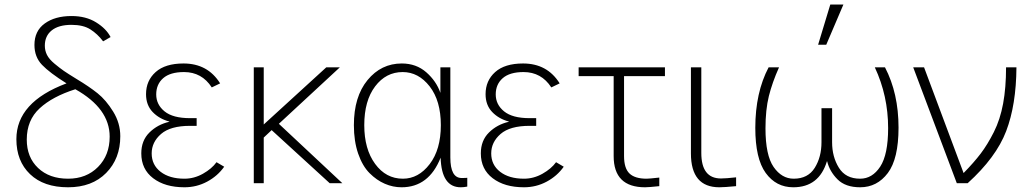

<svg xmlns="http://www.w3.org/2000/svg" viewBox="-20 -792 4439 830"><path d="M50.8 -190.4Q50.8 -350.6 267.6 -431.6Q194.3 -477.5 161.6 -511.7Q128.9 -545.9 128.9 -597.7Q128.9 -658.2 173.3 -690.4Q217.8 -722.7 289.1 -722.7Q351.6 -722.7 395.5 -695.3Q439.5 -668 458 -631.8L425.8 -613.3Q401.4 -645.5 370.6 -665Q339.8 -684.6 289.1 -684.6Q233.4 -684.6 203.6 -660.6Q173.8 -636.7 173.8 -594.7Q173.8 -573.2 183.1 -554.7Q192.4 -536.1 215.8 -516.6Q239.3 -497.1 256.3 -485.4Q273.4 -473.6 311.5 -450.2Q365.2 -418 401.9 -388.7Q438.5 -359.4 469.2 -309.6Q500 -259.8 500 -203.1Q500 -106.4 439 -44.4Q377.9 17.6 274.4 17.6Q168.9 17.6 109.9 -39.1Q50.8 -95.7 50.8 -190.4ZM95.7 -188.5Q95.7 -112.3 144.5 -65.9Q193.4 -19.5 274.4 -19.5Q353.5 -19.5 403.8 -70.3Q454.1 -121.1 454.1 -201.2Q454.1 -323.2 305.7 -406.2Q207 -375 151.4 -323.7Q95.7 -272.5 95.7 -188.5Z M590.8 -128.9Q590.8 -184.6 626 -219.2Q661.1 -253.9 711.9 -265.6V-266.6Q668 -278.3 639.6 -308.1Q611.3 -337.9 611.3 -384.8Q611.3 -443.4 652.8 -480.5Q694.3 -517.6 773.4 -517.6Q877.9 -517.6 931.6 -431.6L895.5 -414.1Q852.5 -480.5 775.4 -480.5Q715.8 -480.5 685.5 -454.1Q655.3 -427.7 655.3 -383.8Q655.3 -339.8 691.4 -310.5Q727.5 -281.2 801.8 -281.2H830.1V-248H801.8Q716.8 -248 676.3 -212.9Q635.7 -177.7 635.7 -128.9Q635.7 -79.1 674.3 -49.3Q712.9 -19.5 777.3 -19.5Q819.3 -19.5 857.4 -41Q895.5 -62.5 916 -90.8L949.2 -71.3Q920.9 -31.2 875.5 -6.8Q830.1 17.6 777.3 17.6Q693.4 17.6 642.1 -21.5Q590.8 -60.5 590.8 -128.9Z M1077.1 0V-501H1120.1V-253.9L1390.6 -501H1449.2L1185.5 -256.8L1460 0H1405.3L1154.3 -229.5L1120.1 -197.3V0Z M1509.8 -251Q1509.8 -374 1568.8 -445.8Q1627.9 -517.6 1716.8 -517.6Q1779.3 -517.6 1822.8 -479.5Q1866.2 -441.4 1883.8 -390.6V-501H1926.8V-111.3Q1926.8 -22.5 1975.6 -22.5Q1994.1 -22.5 2000 -23.4V14.6Q1985.4 17.6 1971.7 17.6Q1888.7 17.6 1884.8 -110.4Q1834 17.6 1715.8 17.6Q1678.7 17.6 1643.6 2.4Q1608.4 -12.7 1577.6 -43.5Q1546.9 -74.2 1528.3 -127.9Q1509.8 -181.6 1509.8 -251ZM1554.7 -251Q1554.7 -147.5 1601.6 -83.5Q1648.4 -19.5 1721.7 -19.5Q1789.1 -19.5 1837.4 -82.5Q1885.7 -145.5 1885.7 -251Q1885.7 -356.4 1837.4 -418.5Q1789.1 -480.5 1720.7 -480.5Q1648.4 -480.5 1601.6 -418.5Q1554.7 -356.4 1554.7 -251Z M2058.6 -128.9Q2058.6 -184.6 2093.8 -219.2Q2128.9 -253.9 2179.7 -265.6V-266.6Q2135.7 -278.3 2107.4 -308.1Q2079.1 -337.9 2079.1 -384.8Q2079.1 -443.4 2120.6 -480.5Q2162.1 -517.6 2241.2 -517.6Q2345.7 -517.6 2399.4 -431.6L2363.3 -414.1Q2320.3 -480.5 2243.2 -480.5Q2183.6 -480.5 2153.3 -454.1Q2123 -427.7 2123 -383.8Q2123 -339.8 2159.2 -310.5Q2195.3 -281.2 2269.5 -281.2H2297.9V-248H2269.5Q2184.6 -248 2144 -212.9Q2103.5 -177.7 2103.5 -128.9Q2103.5 -79.1 2142.1 -49.3Q2180.7 -19.5 2245.1 -19.5Q2287.1 -19.5 2325.2 -41Q2363.3 -62.5 2383.8 -90.8L2417 -71.3Q2388.7 -31.2 2343.3 -6.8Q2297.9 17.6 2245.1 17.6Q2161.1 17.6 2109.9 -21.5Q2058.6 -60.5 2058.6 -128.9Z M2481.4 -462.9V-501H2854.5V-462.9H2677.7V-117.2Q2677.7 -64.5 2701.2 -42Q2724.6 -19.5 2775.4 -19.5Q2786.1 -19.5 2830.1 -24.4V12.7Q2784.2 17.6 2768.6 17.6Q2632.8 17.6 2632.8 -117.2V-462.9Z M2966.8 -128.9V-501H3011.7V-130.9Q3011.7 -20.5 3096.7 -20.5Q3118.2 -20.5 3162.1 -25.4V12.7Q3111.3 17.6 3089.8 17.6Q2966.8 17.6 2966.8 -128.9Z M3245.1 -239.3Q3245.1 -391.6 3302.7 -501H3347.7Q3318.4 -435.5 3303.7 -376.5Q3289.1 -317.4 3289.1 -237.3Q3289.1 -121.1 3324.2 -70.3Q3359.4 -19.5 3411.1 -19.5Q3472.7 -19.5 3502 -66.4Q3531.2 -113.3 3531.2 -176.8V-324.2H3577.1V-176.8Q3577.1 -114.3 3606.4 -66.9Q3635.7 -19.5 3698.2 -19.5Q3751 -19.5 3785.2 -71.8Q3819.3 -124 3819.3 -238.3Q3819.3 -377.9 3761.7 -501H3805.7Q3864.3 -388.7 3864.3 -240.2Q3864.3 -105.5 3817.9 -43.9Q3771.5 17.6 3698.2 17.6Q3634.8 17.6 3600.6 -16.6Q3566.4 -50.8 3555.7 -94.7H3554.7Q3520.5 17.6 3409.2 17.6Q3335 17.6 3290 -44.4Q3245.1 -106.4 3245.1 -239.3ZM3516.6 -598.6 3569.3 -772.5H3626L3551.8 -598.6Z M3927.7 -501H3974.6L4145.5 -43.9Q4190.4 -89.8 4219.7 -128.4Q4249 -167 4276.4 -221.2Q4303.7 -275.4 4316.4 -344.2Q4329.1 -413.1 4329.1 -501H4374Q4373 -338.9 4329.6 -225.1Q4286.1 -111.3 4163.1 0H4116.2Z"/></svg>

Font: Gothic A1 ExtraLight
Style: Regular
Weight: 275
Designer: HanYang I&C Co.,Ltd.
Foundry: HanYang I&C Co.,Ltd.
Version: Version 2.50